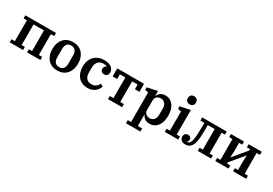

<svg xmlns="http://www.w3.org/2000/svg" viewBox="43 -1887 4560 3211"><g transform="rotate(30 2323.5 -281.0)"><path d="M41 -60H105V-462H41V-522H632V-462H568V-60H632V0H375V-60H437V-458H236V-60H298V0H41Z M961 -54Q1015 -54 1041.5 -87Q1068 -120 1068 -180V-342Q1068 -402 1041.5 -435Q1015 -468 961 -468Q907 -468 880.5 -435Q854 -402 854 -342V-180Q854 -120 880.5 -87Q907 -54 961 -54ZM961 12Q905 12 859.5 -6.5Q814 -25 781.5 -60.5Q749 -96 731 -146.5Q713 -197 713 -261Q713 -325 731 -375.5Q749 -426 781.5 -461.5Q814 -497 859.5 -515.5Q905 -534 961 -534Q1017 -534 1062.5 -515.5Q1108 -497 1140.5 -461.5Q1173 -426 1191 -375.5Q1209 -325 1209 -261Q1209 -197 1191 -146.5Q1173 -96 1140.5 -60.5Q1108 -25 1062.5 -6.5Q1017 12 961 12Z M1549 12Q1488 12 1441.5 -8.5Q1395 -29 1363.5 -65.5Q1332 -102 1315.5 -152.5Q1299 -203 1299 -262Q1299 -326 1319 -377Q1339 -428 1374 -462.5Q1409 -497 1457 -515.5Q1505 -534 1561 -534Q1650 -534 1699 -497Q1748 -460 1748 -403Q1748 -367 1728.5 -346Q1709 -325 1674 -325Q1639 -325 1620.5 -344Q1602 -363 1602 -393Q1602 -417 1614.5 -434Q1627 -451 1645 -459V-464Q1634 -469 1618.5 -472Q1603 -475 1577 -475Q1514 -475 1477 -433Q1440 -391 1440 -319V-224Q1440 -153 1474 -114Q1508 -75 1568 -75Q1625 -75 1658.5 -101Q1692 -127 1709 -164L1757 -134Q1748 -109 1731.5 -83Q1715 -57 1689.5 -36Q1664 -15 1629 -1.5Q1594 12 1549 12Z M1939 -60H2009V-458H1903V-367H1816V-522H2333V-367H2246V-458H2140V-60H2210V0H1939Z M2400 140H2464V-431L2400 -444V-494L2595 -534V-444H2600Q2615 -480 2650.5 -507Q2686 -534 2742 -534Q2790 -534 2828.5 -515Q2867 -496 2894.5 -460.5Q2922 -425 2936.5 -374.5Q2951 -324 2951 -261Q2951 -198 2936.5 -147.5Q2922 -97 2894.5 -61.5Q2867 -26 2828.5 -7Q2790 12 2742 12Q2685 12 2650 -15Q2615 -42 2600 -77H2595V140H2679V200H2400ZM2699 -70Q2749 -70 2780 -104Q2811 -138 2811 -200V-322Q2811 -384 2780 -418Q2749 -452 2699 -452Q2657 -452 2626 -426.5Q2595 -401 2595 -357V-165Q2595 -121 2626 -95.5Q2657 -70 2699 -70Z M3164 -605Q3127 -605 3106.5 -626Q3086 -647 3086 -681V-686Q3086 -720 3106.5 -741Q3127 -762 3164 -762Q3201 -762 3221.5 -741Q3242 -720 3242 -686V-681Q3242 -647 3221.5 -626Q3201 -605 3164 -605ZM3035 -60H3099V-431L3035 -444V-494L3230 -534V-60H3294V0H3035Z M3431 12Q3381 12 3354 -14.5Q3327 -41 3327 -80Q3327 -113 3346 -133Q3365 -153 3398 -153Q3428 -153 3445.5 -136Q3463 -119 3463 -93Q3463 -76 3455.5 -63.5Q3448 -51 3437 -46V-42Q3441 -41 3448 -41Q3456 -41 3464.5 -43.5Q3473 -46 3481 -54Q3492 -65 3501.5 -83.5Q3511 -102 3518 -138Q3525 -174 3529 -231.5Q3533 -289 3533 -377V-462H3456V-522H3929V-462H3865V-60H3929V0H3672V-60H3734V-458H3601V-380Q3601 -289 3596.5 -228.5Q3592 -168 3583 -128Q3574 -88 3561 -64.5Q3548 -41 3531 -24Q3496 12 3431 12Z M4011 -60H4075V-462H4011V-522H4264V-462H4203V-304L4197 -181H4201L4414 -436V-462H4353V-522H4606V-462H4542V-60H4606V0H4353V-60H4414V-218L4420 -341H4416L4203 -86V-60H4264V0H4011Z"/></g></svg>

Font: IBM Plex Serif SemiBold
Style: Regular
Weight: 600
Designer: Mike Abbink, Paul van der Laan, Pieter van Rosmalen
Foundry: Bold Monday
Version: Version 2.5